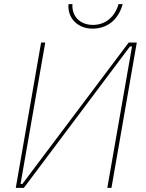

<svg xmlns="http://www.w3.org/2000/svg" viewBox="-20 -905 703 925"><path d="M56 0H95L606 -681H616L497 0H517L639 -700H600L88 -19H79L198 -700H178ZM425 -767C497 -767 550 -809 571 -885H551C534 -825 489 -785 428 -785C364 -785 325 -828 329 -885H310C304 -820 353 -767 425 -767Z"/></svg>

Font: Fixel Text 20240404 Thin
Style: Italic
Weight: 100
Width: 4
Italic angle: -10°
Designer: AlfaBravo + MacPaw
Foundry: Kyrylo Tkachov, Marchela Mozhyna, Serhii Makarenko, Maria Weinstein, Zakhar Kryvoshyya
Version: Version 1.211;Glyphs 3.2 (3225)